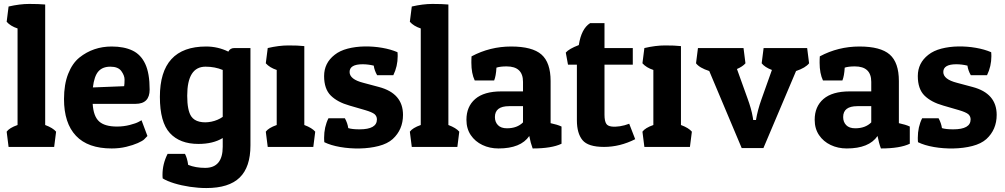

<svg xmlns="http://www.w3.org/2000/svg" viewBox="-20 -743 5082 971"><path d="M13.7 -632.8 23.4 -710Q80.1 -723.1 127.9 -723.1Q175.8 -723.1 208.5 -720.2V-110.8Q247.6 -96.2 263.7 -77.1L253.9 0H23.4L13.7 -77.1Q27.3 -96.2 68.8 -110.8V-599.1Q33.2 -610.8 13.7 -632.8Z M544.9 7.8Q424.8 7.8 364.3 -56.2Q303.7 -120.1 303.7 -242.2Q303.7 -315.9 324.7 -369.4Q345.7 -422.9 381.8 -452.1Q451.7 -507.8 544.9 -507.8Q606.9 -507.8 649.7 -487.5Q692.4 -467.3 714.6 -419.7Q736.8 -372.1 736.8 -290Q736.8 -217.8 665.5 -217.8H448.7Q452.6 -154.8 481.2 -128.9Q509.8 -103 571.8 -103Q605.5 -103 636.5 -111.1Q667.5 -119.1 681.6 -127L695.8 -134.8L725.6 -55.2Q720.2 -48.8 708.5 -37.6Q700.7 -30.3 676.8 -19.5Q652.8 -8.8 618.4 -0.5Q584 7.8 544.9 7.8ZM449.7 -300.8 607.9 -307.1Q609.9 -319.3 609.9 -340.8Q609.9 -360.8 593.8 -383.3Q577.6 -405.8 538.1 -405.8Q498.5 -405.8 477.5 -381.8Q456.5 -357.9 449.7 -300.8Z M1017.6 106Q1106.4 106 1106.4 -1V-44.9Q1057.6 -15.1 983.4 -15.1Q889.6 -15.1 839.1 -70.1Q788.6 -125 788.6 -252.9Q788.6 -507.8 1022.5 -507.8Q1082 -507.8 1134.8 -481.9Q1144 -500 1164.6 -500H1246.6V-7.8Q1246.6 102.1 1192.1 155Q1137.7 208 1023.4 208Q983.4 208 940.7 201.7Q897.9 195.3 861.3 184.1Q824.7 172.9 802.7 159.2Q802.2 154.3 802 149.9Q801.8 145.5 801.8 141.1Q801.8 85.9 827.6 35.2H915.5Q926.8 56.2 931.6 90.8Q969.2 106 1017.6 106ZM926.8 -258.8Q926.8 -184.6 947.3 -154.3Q961.4 -133.8 989.3 -127.4Q1017.1 -121.1 1049.1 -127.7Q1081.1 -134.3 1106.4 -151.9V-389.2Q1066.9 -405.8 1019.5 -405.8Q926.8 -405.8 926.8 -258.8Z M1324.2 -422.9 1334 -500Q1390.6 -513.2 1438.5 -513.2Q1462.4 -513.2 1482.4 -512.5Q1502.4 -511.7 1519 -509.8V-110.8Q1558.1 -96.2 1574.2 -77.1L1564.5 0H1334L1324.2 -77.1Q1337.9 -96.2 1379.4 -110.8V-389.2Q1343.8 -400.9 1324.2 -422.9Z M1814 -418Q1748 -418 1748 -378.9Q1748 -341.8 1817.4 -324.2L1896 -303.2Q2018.1 -271 2018.1 -162.1Q2018.1 -87.4 1965.8 -39.6Q1939.5 -16.1 1895 -4.6Q1850.6 6.8 1799.6 7.8Q1748.5 8.8 1700.7 0.5Q1652.8 -7.8 1620.1 -23.9Q1619.6 -29.3 1619.4 -34.9Q1619.1 -40.5 1619.1 -45.9Q1619.1 -101.1 1641.1 -145H1724.1Q1737.8 -120.1 1741.2 -95.2Q1760.3 -88.9 1798.3 -88.9Q1886.2 -88.9 1886.2 -139.2Q1886.2 -154.8 1874.5 -165.5Q1861.8 -175.8 1827.1 -186L1748 -209Q1687 -226.1 1653.1 -259.5Q1619.1 -293 1619.1 -358.4Q1619.1 -424.3 1672.4 -465.8Q1698.7 -486.8 1738.5 -497.1Q1778.3 -507.3 1823.7 -508.1Q1869.1 -508.8 1912.6 -501.2Q1956.1 -493.7 1990.2 -479Q1990.7 -474.1 1991 -469.2Q1991.2 -464.4 1991.2 -459Q1991.2 -407.7 1969.2 -362.8H1887.2Q1873.5 -386.7 1870.1 -411.1Q1841.3 -418 1814 -418Z M2052.7 -632.8 2062.5 -710Q2119.1 -723.1 2167 -723.1Q2214.8 -723.1 2247.6 -720.2V-110.8Q2286.6 -96.2 2302.7 -77.1L2293 0H2062.5L2052.7 -77.1Q2066.4 -96.2 2107.9 -110.8V-599.1Q2072.3 -610.8 2052.7 -632.8Z M2363.8 -425.8Q2363.8 -433.6 2364 -441.7Q2364.3 -449.7 2364.7 -458Q2458 -507.8 2564.9 -507.8Q2671.9 -507.8 2718.3 -467.3Q2764.6 -426.8 2764.6 -333V-120.1Q2799.3 -112.8 2819.8 -103V-16.1Q2770 7.8 2673.8 7.8Q2663.6 -19 2656.7 -55.2Q2613.8 7.8 2501 7.8Q2456.5 7.8 2419.7 -9.8Q2382.8 -27.3 2360.8 -59.8Q2338.9 -92.3 2338.9 -137.2Q2338.9 -204.1 2383.3 -242.4Q2427.7 -280.8 2515.6 -280.8H2625V-329.1Q2625 -407.2 2542 -407.2Q2509.8 -407.2 2490.7 -400.9Q2488.3 -358.4 2479 -335.9H2380.9Q2363.8 -371.6 2363.8 -425.8ZM2543.9 -94.2Q2595.2 -94.2 2625 -124V-206.1H2554.7Q2482.9 -206.1 2482.9 -150.9Q2482.9 -126 2498.3 -110.1Q2513.7 -94.2 2543.9 -94.2Z M2964.4 -626H3037.1V-500H3180.2V-416H3037.1V-163.1Q3037.1 -130.4 3046.4 -116.7Q3053.2 -106 3072 -103.3Q3090.8 -100.6 3115.2 -104.5Q3139.6 -108.4 3162.1 -117.2L3192.4 -39.1Q3115.2 0 3034.7 0Q2954.1 0 2925.8 -34.4Q2897.5 -68.8 2897.5 -134.8V-416H2852.5L2841.3 -477.1Q2857.4 -496.1 2907.2 -515.1Q2919.9 -597.7 2964.4 -626Z M3229 -422.9 3238.8 -500Q3295.4 -513.2 3343.3 -513.2Q3367.2 -513.2 3387.2 -512.5Q3407.2 -511.7 3423.8 -509.8V-110.8Q3462.9 -96.2 3479 -77.1L3469.2 0H3238.8L3229 -77.1Q3242.7 -96.2 3284.2 -110.8V-389.2Q3248.5 -400.9 3229 -422.9Z M4005.9 -383.8 3840.8 5.9H3731L3566.9 -383.8Q3517.1 -399.9 3500 -422.9L3509.8 -500H3740.2L3750 -422.9Q3736.3 -406.7 3707 -394L3761.2 -243.2Q3770 -219.2 3776.6 -196Q3783.2 -172.9 3787.1 -149.9L3789.1 -136.2H3803.2Q3811.5 -186.5 3831.1 -241.2L3883.8 -389.2Q3847.7 -402.8 3832 -422.9L3841.8 -500H4062L4071.8 -422.9Q4053.7 -399.9 4005.9 -383.8Z M4125 -425.8Q4125 -433.6 4125.2 -441.7Q4125.5 -449.7 4126 -458Q4219.2 -507.8 4326.2 -507.8Q4433.1 -507.8 4479.5 -467.3Q4525.9 -426.8 4525.9 -333V-120.1Q4560.5 -112.8 4581.1 -103V-16.1Q4531.2 7.8 4435.1 7.8Q4424.8 -19 4418 -55.2Q4375 7.8 4262.2 7.8Q4217.8 7.8 4180.9 -9.8Q4144 -27.3 4122.1 -59.8Q4100.1 -92.3 4100.1 -137.2Q4100.1 -204.1 4144.5 -242.4Q4189 -280.8 4276.9 -280.8H4386.2V-329.1Q4386.2 -407.2 4303.2 -407.2Q4271 -407.2 4252 -400.9Q4249.5 -358.4 4240.2 -335.9H4142.1Q4125 -371.6 4125 -425.8ZM4305.2 -94.2Q4356.4 -94.2 4386.2 -124V-206.1H4315.9Q4244.1 -206.1 4244.1 -150.9Q4244.1 -126 4259.5 -110.1Q4274.9 -94.2 4305.2 -94.2Z M4816.4 -418Q4750.5 -418 4750.5 -378.9Q4750.5 -341.8 4819.8 -324.2L4898.4 -303.2Q5020.5 -271 5020.5 -162.1Q5020.5 -87.4 4968.3 -39.6Q4941.9 -16.1 4897.5 -4.6Q4853 6.8 4802 7.8Q4751 8.8 4703.1 0.5Q4655.3 -7.8 4622.6 -23.9Q4622.1 -29.3 4621.8 -34.9Q4621.6 -40.5 4621.6 -45.9Q4621.6 -101.1 4643.6 -145H4726.6Q4740.2 -120.1 4743.7 -95.2Q4762.7 -88.9 4800.8 -88.9Q4888.7 -88.9 4888.7 -139.2Q4888.7 -154.8 4877 -165.5Q4864.3 -175.8 4829.6 -186L4750.5 -209Q4689.5 -226.1 4655.5 -259.5Q4621.6 -293 4621.6 -358.4Q4621.6 -424.3 4674.8 -465.8Q4701.2 -486.8 4741 -497.1Q4780.8 -507.3 4826.2 -508.1Q4871.6 -508.8 4915 -501.2Q4958.5 -493.7 4992.7 -479Q4993.2 -474.1 4993.4 -469.2Q4993.7 -464.4 4993.7 -459Q4993.7 -407.7 4971.7 -362.8H4889.6Q4876 -386.7 4872.6 -411.1Q4843.8 -418 4816.4 -418Z"/></svg>

Font: Odor Mean Chey
Style: Regular
Weight: 400
Designer: Danh Hong
Version: Version 8.002; ttfautohint (v1.8.3)